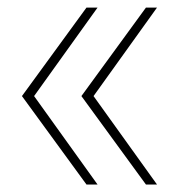

<svg xmlns="http://www.w3.org/2000/svg" viewBox="-20 -557 506 517"><path d="M39.1 -298.3H71.8L242.7 -60.1H212.9ZM212.9 -536.6H242.7L71.8 -298.3H39.1ZM199.2 -298.3H231.9L402.8 -60.1H373ZM373 -536.6H402.8L231.9 -298.3H199.2Z"/></svg>

Font: Wand UI Pro
Style: Regular
Weight: 400
Designer: Andreas Faust
Version: Version 1.003;FEAKit 1.0